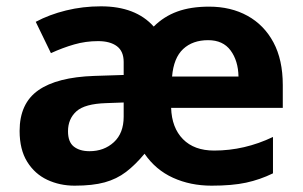

<svg xmlns="http://www.w3.org/2000/svg" viewBox="-20 -577 957 607"><path d="M641 -556Q710 -556 762.5 -527Q815 -498 844.5 -443Q874 -388 874 -308V-236H521Q523 -173 558.5 -137Q594 -101 657 -101Q753 -101 843 -144V-29Q802 -9 758 0.5Q714 10 649 10Q582 10 527 -15Q472 -40 437 -91Q408 -56 378.5 -33.5Q349 -11 311 -0.5Q273 10 216 10Q169 10 129.5 -8.5Q90 -27 66 -65.5Q42 -104 42 -163Q42 -250 101 -291.5Q160 -333 278 -337L371 -340V-381Q371 -415 349.5 -431Q328 -447 290 -447Q251 -447 214.5 -436.5Q178 -426 141 -409L93 -508Q136 -531 189 -544Q242 -557 299 -557Q409 -557 466 -493Q498 -525 540.5 -540.5Q583 -556 641 -556ZM638 -450Q589 -450 559 -422Q529 -394 524 -335H734Q733 -385 709 -417.5Q685 -450 638 -450ZM316 -251Q248 -249 221.5 -225Q195 -201 195 -162Q195 -128 213.5 -113.5Q232 -99 263 -99Q309 -99 340 -127.5Q371 -156 371 -208V-253Z"/></svg>

Font: Noto Sans Kannada
Style: Bold
Weight: 700
Designer: Jelle Bosma - Monotype Design Team
Foundry: Monotype Imaging Inc.
Version: Version 2.005; ttfautohint (v1.8.4.7-5d5b)